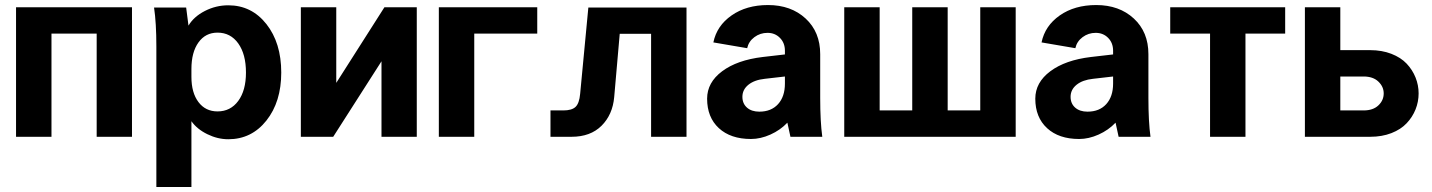

<svg xmlns="http://www.w3.org/2000/svg" viewBox="-20 -545 5706 765"><path d="M43.9 -516.1H505.9V0H365.2V-411.1H185.1V0H43.9Z M742.7 -62V200.2H603V-359.9Q603 -454.1 593.8 -515.1H721.7Q728.5 -463.9 731 -442.9Q752 -478.5 796.1 -501.2Q840.3 -523.9 889.6 -523.9Q982.4 -523.9 1041.5 -449Q1100.6 -374 1100.6 -255.9Q1100.6 -139.2 1041.5 -64.7Q982.4 9.8 889.6 9.8Q847.2 9.8 806.2 -10.3Q765.1 -30.3 742.7 -62ZM742.7 -270V-238.8Q742.7 -175.3 770.8 -138.2Q798.8 -101.1 846.7 -101.1Q898.4 -101.1 929.2 -142.8Q960 -184.6 960 -255.9Q960 -329.1 929.2 -372.1Q898.4 -415 846.7 -415Q798.8 -415 770.8 -376Q742.7 -336.9 742.7 -270Z M1178.7 -516.1H1319.8V-214.8L1511.7 -516.1H1640.6V0H1500V-300.8L1307.6 0H1178.7Z M1728.5 -516.1H2120.6V-411.1H1869.6V0H1728.5Z M2324.2 -515.1H2715.3V0H2574.2V-410.2H2449.2L2427.2 -158.2Q2420.9 -87.9 2376.7 -43.9Q2332.5 0 2257.3 0H2173.3V-105H2224.6Q2258.3 -105 2273.2 -119.1Q2288.1 -133.3 2291.5 -170.9Z M3256.3 0H3129.4Q3128.9 -2.9 3123.3 -28.1Q3117.7 -53.2 3117.2 -56.2Q3088.9 -26.4 3049.6 -8.8Q3010.3 8.8 2972.2 8.8Q2891.1 8.8 2844.2 -34.4Q2797.4 -77.6 2797.4 -151.9Q2797.4 -216.3 2857.2 -261Q2917 -305.7 3019 -317.9L3107.4 -328.1V-342.8Q3107.4 -374 3087.6 -394Q3067.9 -414.1 3038.1 -414.1Q3008.8 -414.1 2985.8 -397Q2962.9 -379.9 2957 -353L2822.3 -376Q2835.9 -442.4 2895 -483.6Q2954.1 -524.9 3040 -524.9Q3131.8 -524.9 3189.9 -471.2Q3248 -417.5 3248 -329.1V-154.8Q3248 -59.6 3256.3 0ZM3005.4 -100.1Q3052.7 -100.1 3080.1 -130.1Q3107.4 -160.2 3107.4 -211.9V-240.2L3027.3 -231Q2985.8 -226.6 2961.9 -207.3Q2938 -188 2938 -159.2Q2938 -132.3 2956.3 -116.2Q2974.6 -100.1 3005.4 -100.1Z M4026.9 0H3343.8V-516.1H3484.9V-105H3614.7V-516.1H3755.9V-105H3885.7V-516.1H4026.9Z M4564 0H4437Q4436.5 -2.9 4430.9 -28.1Q4425.3 -53.2 4424.8 -56.2Q4396.5 -26.4 4357.2 -8.8Q4317.9 8.8 4279.8 8.8Q4198.7 8.8 4151.9 -34.4Q4105 -77.6 4105 -151.9Q4105 -216.3 4164.8 -261Q4224.6 -305.7 4326.7 -317.9L4415 -328.1V-342.8Q4415 -374 4395.3 -394Q4375.5 -414.1 4345.7 -414.1Q4316.4 -414.1 4293.5 -397Q4270.5 -379.9 4264.6 -353L4129.9 -376Q4143.6 -442.4 4202.6 -483.6Q4261.7 -524.9 4347.7 -524.9Q4439.5 -524.9 4497.6 -471.2Q4555.7 -417.5 4555.7 -329.1V-154.8Q4555.7 -59.6 4564 0ZM4313 -100.1Q4360.4 -100.1 4387.7 -130.1Q4415 -160.2 4415 -211.9V-240.2L4335 -231Q4293.5 -226.6 4269.5 -207.3Q4245.6 -188 4245.6 -159.2Q4245.6 -132.3 4263.9 -116.2Q4282.2 -100.1 4313 -100.1Z M4642.6 -411.1V-516.1H5100.6V-411.1H4942.4V0H4801.3V-411.1Z M5179.2 -516.1H5320.3V-345.2H5439.5Q5485.8 -345.2 5523.7 -330.6Q5561.5 -315.9 5584.7 -291.3Q5607.9 -266.6 5620.1 -236.1Q5632.3 -205.6 5632.3 -172.9Q5632.3 -139.6 5620.1 -109.1Q5607.9 -78.6 5584.7 -54Q5561.5 -29.3 5523.9 -14.6Q5486.3 0 5439.5 0H5179.2ZM5320.3 -240.2V-105H5413.1Q5450.7 -105 5471.9 -125Q5493.2 -145 5493.2 -172.9Q5493.2 -199.7 5471.9 -220Q5450.7 -240.2 5413.1 -240.2Z"/></svg>

Font: LT Superior
Style: Bold
Weight: 400
Designer: Daniel Lyons
Foundry: LyonsType
Version: Version 1.000